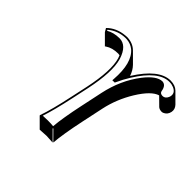

<svg xmlns="http://www.w3.org/2000/svg" viewBox="-175 -840 1082 1082"><g transform="rotate(45 366.0 -299.0)"><path d="M271.5 -200.2 293 -299.8Q326.7 -460 304.2 -537.1Q300.8 -547.4 297.4 -555.2Q291.5 -556.2 285.6 -556.6Q239.3 -556.6 208.5 -535.6Q205.6 -533.7 203.6 -532.2L147 -588.9L134.8 -609.9Q176.3 -651.4 241.2 -657.2Q248.5 -657.7 254.9 -658.2Q301.8 -657.2 332 -627.4L388.7 -570.8Q410.2 -548.8 421.9 -514.6Q511.2 -657.2 602.1 -658.2Q639.6 -657.7 660.6 -637.2L717.3 -580.6Q735.4 -561 730.5 -536.6Q724.6 -509.3 700.2 -499.5Q693.8 -497.1 687.5 -497.6Q671.4 -498.5 662.1 -506.8L615.2 -553.2Q567.4 -539.1 513.2 -451.2Q461.9 -367.2 441.9 -274.4L414.1 -143.6Q386.7 -14.2 381.3 56.6L325.2 0L322.3 2.9L378.9 59.6Q377 59.6 328.6 56.6L275.9 59.6L219.2 2.9V0Q243.7 -68.8 271.5 -200.2ZM281.2 -197.8Q254.9 -75.2 232.4 -8.3Q251 -9.8 272 -9.8Q297.4 -9.8 315.4 -7.8Q321.3 -78.6 347.7 -202.1L375.5 -333Q402.3 -459 474.1 -552.2Q527.8 -621.1 572.3 -622.1Q601.6 -620.6 607.9 -580.6V-580.1Q610.8 -564.5 630.9 -564Q650.9 -564 661.1 -586.4Q663.1 -591.3 664.1 -595.2Q670.9 -626.5 637.2 -641.1Q629.4 -644 621.6 -646Q611.8 -647.9 602.1 -647.9Q517.6 -647.9 431.2 -509.8Q407.2 -471.2 390.1 -433.1L387.2 -427.2L368.2 -426.8L369.1 -437.5Q379.4 -574.7 318.8 -626Q294.9 -645 263.7 -647.5Q258.8 -647.9 254.9 -647.9Q193.8 -647.5 147.5 -608.4L150.4 -603Q183.1 -622.6 229.5 -623Q287.1 -623 313 -542Q313.5 -540.5 313.5 -540Q336.9 -460 302.7 -297.9Z"/></g></svg>

Font: Linux Biolinum Shadow O
Style: Italic
Weight: 400
Italic angle: -12°
Designer: Philipp H. Poll
Foundry: Philipp H. Poll
Version: Version 0.6.2